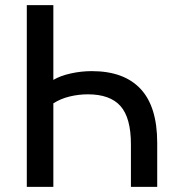

<svg xmlns="http://www.w3.org/2000/svg" viewBox="-20 -725 684 745"><path d="M84 0V-705H187V-415Q214 -431 254.5 -440Q295 -449 336 -449Q461 -449 525.5 -380Q590 -311 590 -171V0H488V-165Q488 -268 447.5 -313.5Q407 -359 321 -359Q285 -359 250 -350.5Q215 -342 187 -324V0Z"/></svg>

Font: Nunito Sans 10pt SemiCondensed SemiBold
Style: Regular
Weight: 600
Width: 4
Designer: Vernon Adams
Foundry: Vernon Adams
Version: Version 3.101;gftools[0.9.27]